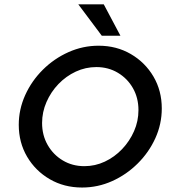

<svg xmlns="http://www.w3.org/2000/svg" viewBox="-20 -847 776 880"><path d="M356.2 12.5Q273.6 12.5 208 -25.7Q142.4 -63.9 104.2 -128.8Q66 -193.8 66 -275Q66 -345.8 95.5 -411.1Q125 -476.4 176.4 -527.4Q227.8 -578.5 293.8 -608Q359.7 -637.5 431.9 -637.5Q513.9 -637.5 579.5 -599.3Q645.1 -561.1 683.3 -496.2Q721.5 -431.2 721.5 -350Q721.5 -278.5 692 -213.5Q662.5 -148.6 611.1 -97.6Q559.7 -46.5 494.1 -17Q428.5 12.5 356.2 12.5ZM366.7 -85.4Q416 -85.4 460.4 -106.2Q504.9 -127.1 539.6 -163.5Q574.3 -200 594.4 -245.8Q614.6 -291.7 614.6 -342.4Q614.6 -398.6 589.2 -443.1Q563.9 -487.5 520.1 -513.5Q476.4 -539.6 421.5 -539.6Q372.2 -539.6 327.4 -518.8Q282.6 -497.9 247.9 -461.8Q213.2 -425.7 193.1 -379.5Q172.9 -333.3 172.9 -283.3Q172.9 -227.1 198.6 -182.3Q224.3 -137.5 268.1 -111.5Q311.8 -85.4 366.7 -85.4ZM446.5 -683.3 338.9 -827.1H455.6L531.9 -683.3Z"/></svg>

Font: Afacad Medium
Style: Italic
Weight: 500
Italic angle: -14°
Designer: Kristian Moeller
Foundry: Dicotype
Version: Version 1.000; ttfautohint (v1.8.4.7-5d5b)